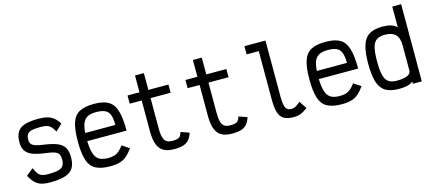

<svg xmlns="http://www.w3.org/2000/svg" viewBox="-58 -1354 4317 1922"><g transform="rotate(-15 2100.0 -393.0)"><path d="M275 14Q222 14 185.5 2.5Q149 -9 121.5 -36.5Q94 -64 70 -110L143 -169Q160 -131 176.5 -109Q193 -87 216 -79Q239 -71 275 -71Q346 -71 384 -80.5Q422 -90 437 -113Q452 -136 452 -175Q452 -214 439.5 -234Q427 -254 394.5 -264.5Q362 -275 302 -282Q225 -292 176.5 -311Q128 -330 105.5 -364.5Q83 -399 83 -451Q83 -518 106.5 -557.5Q130 -597 183 -614.5Q236 -632 325 -632Q381 -632 418.5 -622Q456 -612 484.5 -589Q513 -566 537 -526L470 -461Q451 -496 433 -514.5Q415 -533 390.5 -540Q366 -547 325 -547Q266 -547 233 -538.5Q200 -530 187.5 -509Q175 -488 175 -451Q175 -413 205 -395.5Q235 -378 308 -368Q396 -356 447.5 -335.5Q499 -315 521.5 -277Q544 -239 544 -175Q544 -106 518 -64.5Q492 -23 433.5 -4.5Q375 14 275 14Z M903 14Q807 14 751.5 -15.5Q696 -45 673 -116Q650 -187 650 -309Q650 -432 673 -502.5Q696 -573 751.5 -602.5Q807 -632 903 -632Q997 -632 1051 -601Q1105 -570 1127.5 -494.5Q1150 -419 1150 -289H679V-373H1056Q1056 -439 1042 -477Q1028 -515 994.5 -531Q961 -547 903 -547Q841 -547 806.5 -526Q772 -505 757 -455.5Q742 -406 742 -318Q742 -224 757 -170Q772 -116 806.5 -93.5Q841 -71 903 -71Q938 -71 965 -79Q992 -87 1015 -106.5Q1038 -126 1063 -159L1137 -110Q1104 -63 1072 -36Q1040 -9 1000 2.5Q960 14 903 14Z M1565 14Q1496 14 1454 -10Q1412 -34 1393 -86.5Q1374 -139 1374 -223V-541H1250V-626H1374V-800H1466V-626H1674V-541H1466V-223Q1466 -138 1488 -104.5Q1510 -71 1565 -71Q1601 -71 1620 -76.5Q1639 -82 1649 -95.5Q1659 -109 1668 -136L1754 -106Q1740 -61 1717.5 -35Q1695 -9 1658.5 2.5Q1622 14 1565 14Z M2165 14Q2096 14 2054 -10Q2012 -34 1993 -86.5Q1974 -139 1974 -223V-541H1850V-626H1974V-800H2066V-626H2274V-541H2066V-223Q2066 -138 2088 -104.5Q2110 -71 2165 -71Q2201 -71 2220 -76.5Q2239 -82 2249 -95.5Q2259 -109 2268 -136L2354 -106Q2340 -61 2317.5 -35Q2295 -9 2258.5 2.5Q2222 14 2165 14Z M2804 14Q2740 14 2702.5 -7Q2665 -28 2649.5 -78Q2634 -128 2634 -214V-715H2508V-800H2726V-214Q2726 -160 2733.5 -128.5Q2741 -97 2758 -84Q2775 -71 2804 -71Q2824 -71 2843.5 -81.5Q2863 -92 2896 -120L2948 -41Q2906 -10 2875 2Q2844 14 2804 14Z M3303 14Q3207 14 3151.5 -15.5Q3096 -45 3073 -116Q3050 -187 3050 -309Q3050 -432 3073 -502.5Q3096 -573 3151.5 -602.5Q3207 -632 3303 -632Q3397 -632 3451 -601Q3505 -570 3527.5 -494.5Q3550 -419 3550 -289H3079V-373H3456Q3456 -439 3442 -477Q3428 -515 3394.5 -531Q3361 -547 3303 -547Q3241 -547 3206.5 -526Q3172 -505 3157 -455.5Q3142 -406 3142 -318Q3142 -224 3157 -170Q3172 -116 3206.5 -93.5Q3241 -71 3303 -71Q3338 -71 3365 -79Q3392 -87 3415 -106.5Q3438 -126 3463 -159L3537 -110Q3504 -63 3472 -36Q3440 -9 3400 2.5Q3360 14 3303 14Z M3895 14Q3806 14 3754.5 -17.5Q3703 -49 3681 -120Q3659 -191 3659 -308Q3659 -426 3681 -497.5Q3703 -569 3754.5 -600.5Q3806 -632 3895 -632Q3942 -632 3979 -621Q4016 -610 4040 -585V-800H4132V0H4040V-23Q4015 -3 3978.5 5.5Q3942 14 3895 14ZM3895 -71Q3942 -71 3974 -78.5Q4006 -86 4023 -101Q4040 -116 4040 -139V-397Q4040 -476 4004 -511.5Q3968 -547 3895 -547Q3840 -547 3808.5 -525.5Q3777 -504 3764 -452Q3751 -400 3751 -308Q3751 -217 3764 -165.5Q3777 -114 3808.5 -92.5Q3840 -71 3895 -71Z"/></g></svg>

Font: Victor Mono SemiBold
Style: Regular
Weight: 600
Monospace: yes
Designer: Rune Bjørnerås
Version: Version 1.561;gftools[0.9.30]